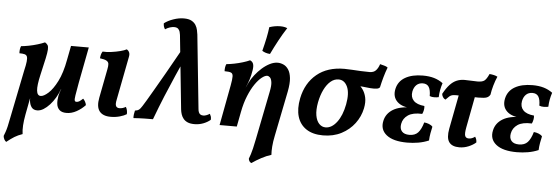

<svg xmlns="http://www.w3.org/2000/svg" viewBox="-74 -905 3886 1335"><g transform="rotate(5 1869.5 -237.5)"><path d="M4 246Q-5 240 -10.5 229Q-16 218 -17 206Q-12 193 -6.5 178Q-1 163 5 138Q11 113 19 70L85 -257Q95 -299 97.5 -323Q100 -347 95.5 -358Q91 -369 78 -372.5Q65 -376 42 -376Q41 -388 42.5 -401.5Q44 -415 49 -426Q72 -428 103 -434Q134 -440 163.5 -449Q193 -458 213 -467Q226 -459 232 -449.5Q238 -440 237 -419Q236 -398 227 -356Q218 -314 201 -241Q183 -163 187 -128Q191 -93 215 -93Q236 -93 267.5 -121Q299 -149 329 -208Q359 -267 376 -360L395 -458H519L471 -208Q460 -147 455.5 -118.5Q451 -90 454 -82Q457 -74 466 -74Q477 -74 486.5 -80Q496 -86 511 -100Q519 -93 525.5 -81Q532 -69 534 -57Q508 -29 473.5 -10Q439 9 404 9Q371 9 354.5 -6.5Q338 -22 335 -47.5Q332 -73 338 -105Q340 -113 343.5 -126Q347 -139 353 -153H352Q341 -122 324 -93Q307 -64 286 -41Q265 -18 243 -4.5Q221 9 199 9Q173 9 160 -8.5Q147 -26 144 -54Q141 -82 146 -111L150 -107L121 45Q113 88 111 121.5Q109 155 113 182Q81 193 57.5 207.5Q34 222 4 246Z M712 9Q657 9 633.5 -22Q610 -53 622 -116L661 -318Q666 -342 664.5 -356Q663 -370 649 -378Q635 -386 603 -390Q604 -403 607 -415Q610 -427 617 -438Q644 -436 677.5 -440.5Q711 -445 740 -452.5Q769 -460 783 -468Q795 -462 801 -449Q807 -436 802 -414L744 -114Q737 -82 743.5 -69Q750 -56 768 -56Q790 -56 812 -69Q818 -59 821 -46Q824 -33 823 -19Q806 -8 776 0.5Q746 9 712 9Z M1297 9Q1268 9 1249.5 1Q1231 -7 1220 -20.5Q1209 -34 1203.5 -50.5Q1198 -67 1196 -85L1143 -600Q1142 -610 1138.5 -622Q1135 -634 1126 -642.5Q1117 -651 1098 -651Q1085 -651 1068.5 -646Q1052 -641 1036 -630Q1030 -639 1027 -648.5Q1024 -658 1024 -671Q1050 -691 1088 -704Q1126 -717 1160 -717Q1195 -717 1214.5 -706Q1234 -695 1244 -678.5Q1254 -662 1257.5 -644.5Q1261 -627 1263 -614L1316 -100Q1317 -86 1321 -76Q1325 -66 1333 -61Q1341 -56 1353 -56Q1363 -56 1374 -60Q1385 -64 1398 -72Q1403 -63 1406 -54Q1409 -45 1408 -31Q1387 -13 1358 -2Q1329 9 1297 9ZM871 4Q870 -8 872 -23Q874 -38 877 -49Q895 -51 904.5 -58Q914 -65 927 -86Q936 -100 952.5 -127.5Q969 -155 997 -203.5Q1025 -252 1068.5 -327.5Q1112 -403 1173 -513L1206 -474Q1168 -389 1135.5 -315Q1103 -241 1072 -166Q1041 -91 1007 0Q982 0 948 0.5Q914 1 871 4Z M1715 244Q1705 240 1700.5 232Q1696 224 1695 215Q1701 200 1706 184Q1711 168 1717.5 142.5Q1724 117 1732 75L1799 -261Q1808 -305 1804.5 -328.5Q1801 -352 1791.5 -361Q1782 -370 1772 -370Q1757 -370 1734.5 -352.5Q1712 -335 1688.5 -301Q1665 -267 1644.5 -217Q1624 -167 1612 -104L1607 -226L1647 -311Q1660 -338 1681.5 -365.5Q1703 -393 1729 -416Q1755 -439 1783 -453Q1811 -467 1837 -467Q1857 -467 1877.5 -458Q1898 -449 1912.5 -427Q1927 -405 1931 -368Q1935 -331 1924 -274L1861 40Q1852 83 1849.5 117Q1847 151 1849 175Q1816 185 1780.5 204Q1745 223 1715 244ZM1472 0 1525 -282Q1533 -325 1532.5 -345Q1532 -365 1519 -370.5Q1506 -376 1474 -376Q1473 -389 1475 -402.5Q1477 -416 1482 -426Q1505 -428 1535.5 -434Q1566 -440 1595.5 -449Q1625 -458 1644 -467Q1661 -460 1666.5 -444.5Q1672 -429 1668 -402Q1662 -363 1652 -332.5Q1642 -302 1631 -278L1612 -104L1592 0ZM1778 -523Q1746 -525 1723 -540Q1736 -590 1744.5 -631.5Q1753 -673 1757 -708Q1796 -721 1833 -721Q1862 -721 1882 -712Q1855 -671 1828 -621Q1801 -571 1778 -523Z M2194 9Q2123 9 2077.5 -21Q2032 -51 2015.5 -105.5Q1999 -160 2014 -235Q2036 -342 2110.5 -403.5Q2185 -465 2303 -465Q2326 -465 2356 -463Q2386 -461 2417.5 -459.5Q2449 -458 2478 -458Q2507 -458 2522.5 -474.5Q2538 -491 2547 -519Q2561 -515 2576 -511.5Q2591 -508 2601 -500Q2588 -466 2578 -430.5Q2568 -395 2560 -358Q2553 -350 2542 -348Q2531 -346 2519 -346Q2493 -346 2468 -349.5Q2443 -353 2402 -355L2400 -373Q2422 -359 2439 -336Q2456 -313 2463.5 -280Q2471 -247 2462 -203Q2450 -145 2414 -97Q2378 -49 2322 -20Q2266 9 2194 9ZM2207 -48Q2250 -48 2285.5 -94.5Q2321 -141 2336 -220Q2351 -300 2330.5 -344Q2310 -388 2269 -388Q2239 -388 2213.5 -366.5Q2188 -345 2169 -306.5Q2150 -268 2140 -217Q2130 -163 2136.5 -125.5Q2143 -88 2162 -68Q2181 -48 2207 -48Z M2782 8Q2684 8 2637 -29.5Q2590 -67 2604 -129Q2615 -180 2662.5 -209Q2710 -238 2797 -238L2801 -233Q2727 -233 2691.5 -267Q2656 -301 2668 -357Q2680 -411 2728 -438.5Q2776 -466 2851 -466Q2895 -466 2929 -456Q2963 -446 2991 -425Q2983 -401 2978.5 -377Q2974 -353 2973 -326Q2960 -323 2942.5 -322.5Q2925 -322 2910 -328Q2910 -371 2897 -391.5Q2884 -412 2855 -412Q2828 -412 2810.5 -395.5Q2793 -379 2787 -349Q2780 -310 2803 -285.5Q2826 -261 2879 -256Q2881 -243 2878 -227.5Q2875 -212 2869 -200Q2804 -203 2770 -180Q2736 -157 2729 -118Q2723 -85 2739.5 -66Q2756 -47 2792 -47Q2831 -47 2852.5 -70Q2874 -93 2888 -142Q2904 -141 2921 -134.5Q2938 -128 2947 -117Q2942 -96 2937.5 -70.5Q2933 -45 2932 -20Q2897 -5 2858.5 1.5Q2820 8 2782 8Z M3021 -313Q3009 -318 3002.5 -329Q2996 -340 2995 -351Q3018 -393 3040 -416.5Q3062 -440 3087 -450.5Q3112 -461 3141 -461Q3164 -461 3188 -459.5Q3212 -458 3232 -458Q3265 -458 3280 -469.5Q3295 -481 3311 -517Q3326 -516 3341.5 -512.5Q3357 -509 3367 -503Q3354 -474 3344 -439Q3334 -404 3330 -375Q3322 -360 3306.5 -353.5Q3291 -347 3248 -347Q3224 -347 3195 -348Q3166 -349 3139 -349.5Q3112 -350 3091 -350Q3075 -350 3065 -347.5Q3055 -345 3045.5 -337Q3036 -329 3021 -313ZM3145 9Q3094 9 3073.5 -20.5Q3053 -50 3065 -114L3114 -369H3227L3182 -132Q3174 -89 3180 -73.5Q3186 -58 3206 -58Q3228 -58 3249 -74Q3261 -58 3261 -35Q3241 -17 3210 -4Q3179 9 3145 9Z M3547 8Q3449 8 3402 -29.5Q3355 -67 3369 -129Q3380 -180 3427.5 -209Q3475 -238 3562 -238L3566 -233Q3492 -233 3456.5 -267Q3421 -301 3433 -357Q3445 -411 3493 -438.5Q3541 -466 3616 -466Q3660 -466 3694 -456Q3728 -446 3756 -425Q3748 -401 3743.5 -377Q3739 -353 3738 -326Q3725 -323 3707.5 -322.5Q3690 -322 3675 -328Q3675 -371 3662 -391.5Q3649 -412 3620 -412Q3593 -412 3575.5 -395.5Q3558 -379 3552 -349Q3545 -310 3568 -285.5Q3591 -261 3644 -256Q3646 -243 3643 -227.5Q3640 -212 3634 -200Q3569 -203 3535 -180Q3501 -157 3494 -118Q3488 -85 3504.5 -66Q3521 -47 3557 -47Q3596 -47 3617.5 -70Q3639 -93 3653 -142Q3669 -141 3686 -134.5Q3703 -128 3712 -117Q3707 -96 3702.5 -70.5Q3698 -45 3697 -20Q3662 -5 3623.5 1.5Q3585 8 3547 8Z"/></g></svg>

Font: Vollkorn SemiBold
Style: Italic
Weight: 600
Italic angle: -11°
Designer: Friedrich Althausen
Foundry: Friedrich Althausen
Version: Version 5.000